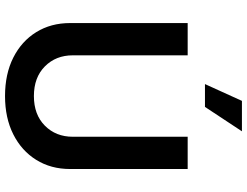

<svg xmlns="http://www.w3.org/2000/svg" viewBox="-131 -856 998 776"><g transform="rotate(90 368.0 -468.0)"><path d="M368.2 10.7Q279.3 10.7 212.9 -22.7Q146.5 -56.2 109.9 -115.5Q73.2 -174.8 73.2 -252.4V-727.5H203.6V-263.2Q203.6 -194.8 248.3 -150.4Q293 -106 368.2 -106Q443.4 -106 488 -150.4Q532.7 -194.8 532.7 -263.2V-727.5H663.1V-252.4Q663.1 -174.8 626.2 -115.5Q589.4 -56.2 522.9 -22.7Q456.5 10.7 368.2 10.7ZM319.8 -797.4 387.7 -946.8H510.7L412.1 -797.4Z"/></g></svg>

Font: Inter SemiBold
Style: Regular
Weight: 600
Designer: Rasmus Andersson
Foundry: rsms
Version: Version 4.001;git-9221beed3